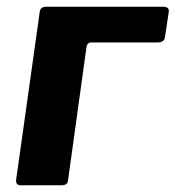

<svg xmlns="http://www.w3.org/2000/svg" viewBox="-20 -550 521 570"><path d="M41 0Q26 0 28 -17L98 -515Q100 -530 117 -530H465Q473 -530 477.5 -526.5Q482 -523 481 -515L470 -441Q468 -424 448 -424H250Q240 -424 237 -412L182 -15Q181 0 163 0Z"/></svg>

Font: Libre Franklin
Style: Bold Italic
Weight: 700
Italic angle: -8°
Designer: Pablo Impallari, Rodrigo Fuenzalida, Nhung Nguyen
Foundry: Impallari Type
Version: Version 3.000